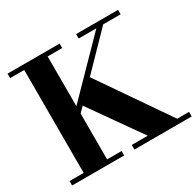

<svg xmlns="http://www.w3.org/2000/svg" viewBox="-160 -937 1147 1121"><g transform="rotate(-30 413.0 -377.0)"><path d="M20 0V-30H115V-724H20V-754H371V-724H273V-30H371V0ZM440 0V-31H826V0ZM559 -15 298 -385 423 -500 757 -15ZM249 -314V-364L613 -736H659ZM482 -724V-754H765V-724Z"/></g></svg>

Font: Libre Bodoni
Style: Regular
Weight: 400
Designer: Pablo Impallari, Rodrigo Fuenzalida
Foundry: Impallari Type
Version: Version 2.005;gftools[0.9.23]